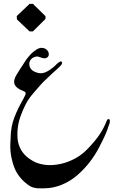

<svg xmlns="http://www.w3.org/2000/svg" viewBox="-20 -869 649 1014"><path d="M136.2 -848.6H153.8L220.2 -783.7V-769L153.8 -703.1H136.2L69.3 -766.6L68.4 -784.2ZM113.8 -367.7Q104.5 -347.7 92.3 -327.1Q63.5 -274.9 47.9 -225.1Q41.5 -204.6 37.6 -170.4Q35.2 -136.7 34.4 -104.2Q33.7 -71.8 39.8 -39.8Q45.9 -7.8 57.4 20Q68.8 47.9 90.3 72.8Q111.8 97.7 141.6 115.7Q149.9 120.6 164.1 123.3Q178.2 126 190.9 125.7Q203.6 125.5 215.3 125.5Q262.2 125 307.4 106.2Q352.5 87.4 388.9 55.7Q425.3 23.9 454.3 -13.7Q483.4 -51.3 504.9 -93.8Q506.3 -96.2 510.3 -104.2Q514.2 -112.3 515.9 -115.2Q517.6 -118.2 521 -125.2Q524.4 -132.3 526.1 -136Q527.8 -139.6 531 -146.2Q534.2 -152.8 535.9 -157Q537.6 -161.1 540.3 -167.2Q543 -173.3 544.7 -178.2Q546.4 -183.1 548.6 -189Q550.8 -194.8 552.2 -200.2Q552.7 -201.7 554.2 -205.6Q555.7 -209.5 556.9 -212.6Q558.1 -215.8 559.1 -220Q560.1 -224.1 560.3 -227.5Q560.5 -231 559.8 -234.1Q559.1 -237.3 556.6 -239.3Q553.7 -240.7 551.5 -240.5Q549.3 -240.2 546.6 -236.1Q543.9 -231.9 542.5 -228.5Q541 -225.1 539.3 -220.5Q537.6 -215.8 537.1 -215.3Q516.1 -167 479.5 -123.5Q440.4 -77.1 413.6 -56.2Q380.9 -30.8 340.6 -15.4Q300.3 0 257.3 2.7Q214.4 5.4 174.8 -8.8Q153.3 -17.1 130.4 -34.2Q104.5 -53.2 90.1 -79.8Q75.7 -106.4 73 -135.5Q70.3 -164.6 74.2 -195.8Q78.1 -227.1 89.4 -257.6Q100.6 -288.1 113.8 -314.5Q125 -337.4 139.2 -356Q141.6 -359.4 144.5 -362.8Q154.8 -376 196.3 -422.9Q205.6 -433.6 218.8 -445.8Q231.4 -457.5 239.3 -465.3Q247.1 -473.6 263.7 -488.3Q283.2 -504.9 285.6 -508.3Q286.1 -509.3 289.1 -511.2Q291.5 -514.2 293.5 -515.6Q295.4 -517.1 298.8 -520.5Q301.8 -523.4 303.2 -525.9Q304.7 -528.3 306.6 -531.7Q308.1 -535.2 308.1 -537.1Q307.1 -539.1 306.2 -542Q305.7 -543.9 302.2 -544.4Q299.8 -544.4 296.9 -543.5Q293.9 -542 290.5 -539.6Q287.1 -537.6 284.2 -534.7Q280.8 -531.7 278.1 -529.3Q275.4 -526.9 273.4 -524.4Q270.5 -522 270 -521.5Q262.7 -513.7 244.6 -501Q233.4 -493.2 219.7 -487.3Q205.6 -481.4 190.9 -482.4Q176.3 -483.4 160.6 -491.2Q142.6 -500 136.7 -517.6Q130.9 -535.2 140.1 -550.8Q149.9 -566.4 171.4 -570.3Q179.2 -572.3 197.3 -564.9Q215.3 -558.1 225.1 -563Q236.8 -568.8 237.8 -580.6Q238.3 -591.8 231 -601.6Q222.7 -611.3 211.9 -614.7Q206.1 -616.2 201.2 -616.2Q195.3 -616.7 190.4 -615.2Q185.5 -613.8 180.7 -611.8Q176.8 -610.4 171.4 -606.4Q166.5 -603 162.8 -600.3Q159.2 -597.7 154.3 -593.8Q143.1 -584.5 132.3 -571.3Q118.7 -555.2 114.7 -548.3Q108.4 -537.6 97.2 -521Q83 -500.5 81.1 -496.1Q80.6 -494.6 75.7 -487.3Q70.8 -479.5 69.3 -477.5Q68.4 -475.6 64.5 -468.8Q60.5 -462.4 59.6 -458.5Q58.1 -454.6 56.4 -449Q54.7 -443.4 54.7 -438Q53.7 -411.1 91.8 -393.1Q93.3 -392.1 97.7 -390.6Q102.1 -389.6 104.5 -387.7Q107.4 -386.7 110.4 -384.8Q113.8 -382.3 115 -379.6Q116.2 -377 115.2 -373.5Q114.7 -370.6 113.8 -367.7Z"/></svg>

Font: Dehalvi Khush Khat
Style: Regular
Weight: 400
Version: Version 002.500